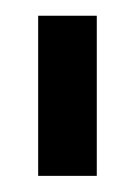

<svg xmlns="http://www.w3.org/2000/svg" viewBox="-20 -695 174 244"><path d="M28.5 -471.5H103V-675H28.5Z"/></svg>

Font: Anybody UltraCondensed Thin
Style: Regular
Weight: 400
Version: Version 1.111